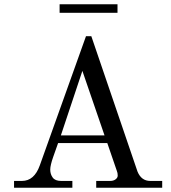

<svg xmlns="http://www.w3.org/2000/svg" viewBox="-20 -882 804 902"><path d="M260 -862H532V-822H260ZM266 -246H471L367 -549ZM46 0V-32H83Q141 -32 167 -105L384 -712H409L626 -76Q644 -32 686 -32H742V0H432V-32H498Q513 -32 523 -39.5Q533 -47 533 -57Q533 -70 529 -79L484 -210H253L230 -145Q216 -105 216 -85Q216 -64 227.5 -48Q239 -32 267 -32H320V0Z"/></svg>

Font: Old Standard TT
Style: Regular
Weight: 400
Designer: Alexey Kryukov <alexios@thessalonica.org.ru>
Version: Version 1.0